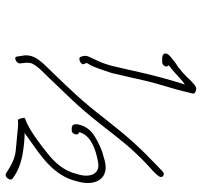

<svg xmlns="http://www.w3.org/2000/svg" viewBox="-38 -718 727 692"><g transform="rotate(90 326.0 -372.5)"><path d="M186 -624C165 -607 172 -593 191 -593H204C212 -593 218 -598 220 -606C221 -611 217 -614 216 -617L221 -621C238 -633 256 -652 273 -666L285 -675L281 -662C268 -620 256 -576 245 -530L218 -412C216 -406 214 -398 211 -389C204 -367 194 -350 186 -331C180 -320 181 -309 185 -301V-300C188 -287 218 -300 211 -312C208 -317 208 -319 208 -321L209 -324C225 -349 232 -378 244 -412L271 -530C283 -583 302 -635 313 -684L317 -701C319 -708 317 -711 309 -714C300 -717 296 -716 292 -713H291C284 -708 277 -702 271 -696C255 -678 232 -656 209 -642C202 -637 195 -631 186 -624ZM181 -91 184 -72C184 -54 211 -68 209 -81L207 -99C206 -108 207 -117 209 -123C220 -146 240 -163 259 -183C325 -253 360 -284 429 -372C495 -457 529 -500 598 -561L613 -577V-578C615 -580 617 -582 618 -586C620 -593 614 -599 608 -599C605 -599 601 -597 598 -594L582 -579C512 -512 478 -475 408 -386C341 -299 306 -265 241 -197C212 -166 173 -136 181 -91ZM432 -301C424 -277 429 -268 442 -267H449C456 -266 462 -271 464 -278V-279C467 -287 464 -291 457 -294L458 -298C471 -338 523 -354 560 -361C608 -373 623 -333 608 -287C597 -239 567 -207 535 -181C502 -155 459 -121 421 -104C409 -99 405 -99 405 -95C405 -92 408 -78 412 -73C419 -74 429 -74 440 -73C470 -70 497 -68 525 -65C553 -62 578 -48 596 -36L606 -30C619 -23 635 -47 624 -54L615 -60C587 -79 553 -89 508 -94C497 -95 483 -97 473 -97H460L472 -106C534 -151 613 -196 634 -286C650 -340 634 -384 591 -389C569 -391 551 -383 528 -377C504 -368 474 -354 456 -338C446 -329 437 -317 432 -301ZM606 -30V-31Z"/></g></svg>

Font: Stray Cat
Style: LtObl
Weight: 300
Version: Version 1.0